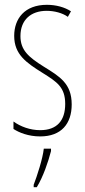

<svg xmlns="http://www.w3.org/2000/svg" viewBox="-20 -557 352 798"><path d="M278 -123C278 -210 228 -239 162 -280C98 -320 65 -349 65 -407C65 -475 109 -512 174 -512C206 -512 240 -503 262 -487L275 -510C249 -527 213 -537 175 -537C82 -537 39 -479 39 -408C39 -330 90 -296 157 -254C216 -217 251 -195 251 -125C251 -56 217 -16 147 -16C105 -16 65 -31 36 -52V-21C59 -6 98 10 147 10C235 10 278 -43 278 -123ZM192 71V61H162C158 101 134 175 120 211V221H133C160 176 180 117 192 71Z"/></svg>

Font: Noto Sans Malayalam ExtraCondensed Thin
Style: Regular
Weight: 100
Width: 2
Designer: Jelle Bosma - Monotype Design Team
Foundry: Monotype Imaging Inc.
Version: Version 2.104